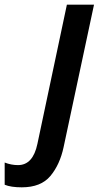

<svg xmlns="http://www.w3.org/2000/svg" viewBox="-147 -561 444 821"><path d="M-54 240Q28 240 68.5 191.5Q109 143 125 68L255 -541H139L13 54Q-6 145 -70 145Q-99 145 -127 134V229Q-100 240 -54 240Z"/></svg>

Font: Noto Sans UI Medium
Style: Italic
Weight: 500
Italic angle: -12°
Designer: Monotype Design Team
Foundry: Monotype Imaging Inc.
Version: Version 1.901